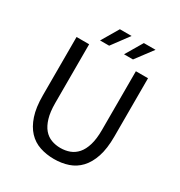

<svg xmlns="http://www.w3.org/2000/svg" viewBox="-192 -951 1028 1096"><g transform="rotate(30 322.5 -403.0)"><path d="M87 -656H170V-269Q170 -210 182 -170Q194 -130 214.5 -106Q235 -82 263 -71.5Q291 -61 323 -61Q356 -61 384 -71.5Q412 -82 433 -106Q454 -130 466 -170Q478 -210 478 -269V-656H558V-271Q558 -192 540 -138Q522 -84 490.5 -50.5Q459 -17 416 -2.5Q373 12 323 12Q273 12 229.5 -2.5Q186 -17 154.5 -50.5Q123 -84 105 -138Q87 -192 87 -271ZM213 -706 279 -818H356L273 -706ZM437 -818H514L430 -706H371Z"/></g></svg>

Font: Myanmar Sanpya
Style: Regular
Weight: 400
Designer: Danh Hong
Foundry: Google Inc.
Version: Version 2.00 November 22, 2015